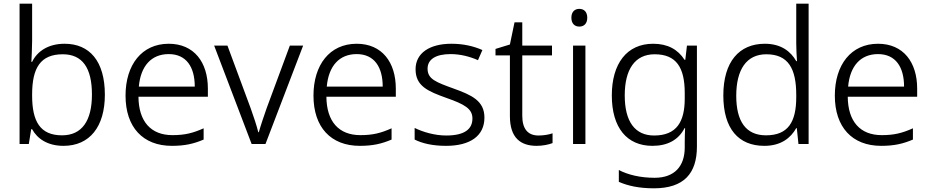

<svg xmlns="http://www.w3.org/2000/svg" viewBox="-20 -780 5042 1040"><path d="M154 -558V-760H86V0H136L149 -80H154C182 -29 237 10 324 10C466 10 548 -94 548 -267C548 -449 465 -543 330 -543C240 -543 181 -501 154 -445H150C151 -471 154 -518 154 -558ZM320 -486C426 -486 478 -413 478 -268C478 -126 424 -47 316 -47C197 -47 154 -123 154 -262V-268C154 -412 199 -486 320 -486Z M894 -543C748 -543 660 -429 660 -262C660 -91 754 10 911 10C981 10 1029 -1 1083 -24V-85C1025 -59 981 -48 914 -48C797 -48 731 -122 730 -256H1106V-300C1106 -443 1031 -543 894 -543ZM894 -487C990 -487 1035 -416 1035 -311H732C742 -423 800 -487 894 -487Z M1343 0H1418L1622 -533H1550L1424 -193C1409 -150 1391 -97 1382 -64H1379C1371 -97 1354 -149 1338 -193L1212 -533H1140Z M1912 -543C1766 -543 1678 -429 1678 -262C1678 -91 1772 10 1929 10C1999 10 2047 -1 2101 -24V-85C2043 -59 1999 -48 1932 -48C1815 -48 1749 -122 1748 -256H2124V-300C2124 -443 2049 -543 1912 -543ZM1912 -487C2008 -487 2053 -416 2053 -311H1750C1760 -423 1818 -487 1912 -487Z M2604 -143C2604 -234 2535 -265 2438 -300C2342 -335 2296 -351 2296 -408C2296 -459 2341 -487 2421 -487C2474 -487 2527 -473 2569 -454L2593 -509C2545 -530 2490 -543 2425 -543C2308 -543 2231 -493 2231 -405C2231 -314 2297 -286 2397 -250C2497 -215 2539 -191 2539 -138C2539 -81 2497 -46 2397 -46C2334 -46 2271 -65 2226 -87V-24C2266 -4 2321 10 2396 10C2527 10 2604 -44 2604 -143Z M2897 -46C2839 -46 2809 -82 2809 -153V-480H2970V-533H2809V-659H2767L2742 -539L2664 -515V-480H2742V-151C2742 -33 2800 10 2887 10C2920 10 2953 3 2973 -5V-58C2954 -51 2925 -46 2897 -46Z M3118 -732C3092 -732 3075 -715 3075 -684C3075 -653 3092 -636 3118 -636C3144 -636 3161 -653 3161 -684C3161 -715 3144 -732 3118 -732ZM3151 -533H3084V0H3151Z M3518 -543C3375 -543 3294 -435 3294 -263C3294 -88 3376 10 3514 10C3596 10 3655 -22 3688 -86H3691C3690 -65 3689 -33 3689 -9V19C3689 120 3634 183 3526 183C3449 183 3382 167 3332 141V205C3382 227 3443 240 3522 240C3685 240 3755 159 3755 14V-533H3701L3692 -456H3688C3652 -512 3597 -543 3518 -543ZM3526 -486C3643 -486 3689 -415 3689 -276V-246C3689 -123 3647 -46 3523 -46C3419 -46 3364 -122 3364 -263C3364 -404 3419 -486 3526 -486Z M4120 10C4211 10 4263 -33 4293 -86H4296L4305 0H4360V-760H4293V-545C4293 -518 4295 -476 4297 -449H4293C4263 -502 4210 -543 4123 -543C3984 -543 3898 -446 3898 -263C3898 -83 3980 10 4120 10ZM4129 -47C4020 -47 3968 -123 3968 -261C3968 -404 4024 -486 4131 -486C4250 -486 4293 -408 4293 -266V-254C4293 -119 4249 -47 4129 -47Z M4736 -543C4590 -543 4502 -429 4502 -262C4502 -91 4596 10 4753 10C4823 10 4871 -1 4925 -24V-85C4867 -59 4823 -48 4756 -48C4639 -48 4573 -122 4572 -256H4948V-300C4948 -443 4873 -543 4736 -543ZM4736 -487C4832 -487 4877 -416 4877 -311H4574C4584 -423 4642 -487 4736 -487Z"/></svg>

Font: Noto Sans Thaana Light
Style: Regular
Weight: 300
Designer: David Williams
Foundry: Google Inc.
Version: Version 3.001